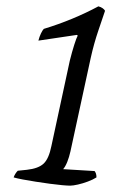

<svg xmlns="http://www.w3.org/2000/svg" viewBox="-20 -585 426 605"><path d="M201 0Q193 0 176 -1.5Q159 -3 137 -6Q115 -9 92.5 -12.5Q70 -16 51.5 -19.5Q33 -23 23 -26Q25 -32 28.5 -37.5Q32 -43 36 -47L65 -50Q101 -54 117.5 -69.5Q134 -85 142 -125L200 -394Q207 -422 214 -444Q221 -466 225 -473L222 -475L101 -457Q104 -469 109 -479.5Q114 -490 118 -494Q164 -508 207.5 -526Q251 -544 290 -565Q298 -563 303.5 -559Q309 -555 311 -551Q304 -530 290 -489Q276 -448 266 -403L202 -108Q198 -90 192 -75Q186 -60 179 -52L278 -46Q280 -44 282 -39Q284 -34 284 -26Q273 -19 257 -13Q241 -7 225.5 -3.5Q210 0 201 0Z"/></svg>

Font: Texturina 12pt ExtraLight
Style: Italic
Weight: 250
Italic angle: -11°
Designer: Guillermo Torres Carreño
Foundry: Omnibus-Type
Version: Version 1.002